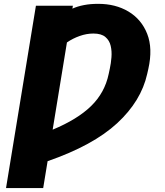

<svg xmlns="http://www.w3.org/2000/svg" viewBox="-20 -755 842 979"><path d="M351.6 -725.6 349.1 -710.9Q375 -722.7 407.7 -729Q440.4 -735.4 479.5 -735.4Q568.4 -735.8 634.8 -696.3Q701.2 -656.7 730.5 -582.5Q759.8 -508.3 736.3 -403.3L730.5 -377.9Q699.7 -239.7 577.4 -126.7Q455.1 -13.7 222.7 66.9L200.2 204.1H10.7L163.1 -725.6ZM456.1 -584Q421.4 -584 386.2 -571.5Q351.1 -559.1 321.3 -538.6L248.5 -93.8Q375 -146.5 444.6 -214.4Q514.2 -282.2 534.2 -377.9L540 -405.3Q545.9 -432.1 548.3 -462.9Q550.8 -493.7 544.4 -521.2Q538.1 -548.8 517.3 -566.4Q496.6 -584 456.1 -584Z"/></svg>

Font: Inter Tight Black
Style: Italic
Weight: 900
Italic angle: -9.39999°
Designer: Rasmus Andersson
Foundry: rsms
Version: Version 3.004; ttfautohint (v1.8.4.7-5d5b)